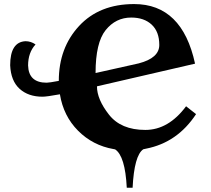

<svg xmlns="http://www.w3.org/2000/svg" viewBox="-20 -714 1025 931"><path d="M443.4 -359.9 652.8 -406.7Q752.4 -432.6 752.4 -496.1Q752.4 -560.1 715.6 -594.5Q678.7 -628.9 616.2 -628.9Q541.5 -628.9 492.4 -568.1Q443.4 -507.3 443.4 -359.9ZM623 196.3H594.7Q586.9 42 538.1 10.3L530.3 8.8Q429.7 -8.8 358.6 -80.1Q287.6 -151.4 270.5 -256.8Q206.1 -245.1 186 -245.1Q117.2 -245.1 75 -283.4Q32.7 -321.8 29.3 -397.5Q29.3 -510.3 103.5 -514.2Q129.9 -514.2 152.3 -498.5Q116.2 -459 116.2 -396.5Q118.7 -313 206.1 -313Q218.8 -313 265.1 -321.8Q265.1 -481.9 363.5 -588.1Q461.9 -694.3 630.4 -694.3Q863.3 -694.3 925.8 -405.3L450.2 -295.4Q450.2 -232.4 508.3 -158.2Q566.4 -84 684.6 -84Q796.9 -84 882.3 -198.7L930.7 -160.6Q840.3 -22.9 688.5 6.8L674.8 9.8Q630.9 39.6 623 196.3Z"/></svg>

Font: Kelvinch
Style: Bold
Weight: 700
Designer: Paul James Miller
Foundry: High-Logic / Made with FontCreator
Version: Version 3.501;March 28, 2021;FontCreator 13.0.0.2683 64-bit